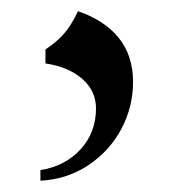

<svg xmlns="http://www.w3.org/2000/svg" viewBox="-20 -170 308 342"><path d="M52 133Q96 126 123.5 96Q151 66 151 23Q151 -8 126.5 -29.5Q102 -51 61 -57V-82Q81 -95 94 -110Q107 -125 119 -150Q166 -134 191.5 -102.5Q217 -71 217 -24Q217 20 196.5 59Q176 98 138.5 123.5Q101 149 52 152Z"/></svg>

Font: Ibarra Real Nova
Style: Regular
Weight: 400
Designer: Jose Maria Ribagorda & Octavio Pardo
Foundry: Jose Maria Ribagorda
Version: Version 1.014